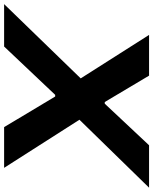

<svg xmlns="http://www.w3.org/2000/svg" viewBox="46 -798 727 910"><g transform="rotate(90 409.0 -343.5)"><path d="M-26 0 326 -363 120 -687H313L438 -477H446L643 -687H844L522 -357L750 0H557L412 -242H404L175 0Z"/></g></svg>

Font: Archivo SemiExpanded
Style: Bold Italic
Weight: 700
Width: 6
Italic angle: -10°
Designer: Hector Gatti
Foundry: Omnibus-Type
Version: Version 2.001